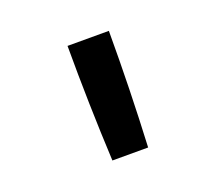

<svg xmlns="http://www.w3.org/2000/svg" viewBox="-68 -865 587 515"><g transform="rotate(-20 225.0 -607.0)"><path d="M174 -442Q170 -524 168 -606.5Q166 -689 166 -772H284Q284 -689 282 -606.5Q280 -524 276 -442Z"/></g></svg>

Font: Iosevka Etoile Semibold
Style: Regular
Weight: 600
Designer: Belleve Invis
Foundry: Belleve Invis
Version: Version 22.1.2; ttfautohint (v1.8.4)